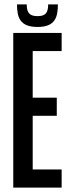

<svg xmlns="http://www.w3.org/2000/svg" viewBox="-20 -849 320 869"><path d="M150 -776C114 -776 101 -791 101 -829H57C57 -770 70 -727 150 -727C229 -727 242 -770 242 -829H198C198 -791 186 -776 150 -776ZM128 -618H259V-700H40V0H259V-82H128V-325H237V-407H128Z"/></svg>

Font: Queering
Style: Regular
Weight: 400
Designer: Adam Naccarato
Foundry: adamnac
Version: Version 2.000;hotconv 1.0.109;makeotfexe 2.5.65596